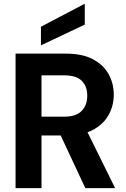

<svg xmlns="http://www.w3.org/2000/svg" viewBox="-20 -979 655 999"><path d="M61 0V-700H323Q408 -700 463 -671Q518 -642 545 -593.5Q572 -545 572 -486Q572 -430 545.5 -381.5Q519 -333 464 -303.5Q409 -274 322 -274H196V0ZM424 0 280 -308H427L579 0ZM196 -372H315Q376 -372 405 -402Q434 -432 434 -481Q434 -530 405.5 -558.5Q377 -587 314 -587H196ZM193 -743V-840L420 -959H421V-851Z"/></svg>

Font: DM Sans 28pt
Style: Bold
Weight: 700
Version: Version 4.004;gftools[0.9.30]